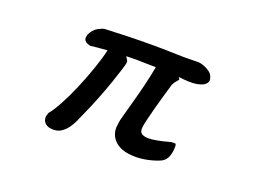

<svg xmlns="http://www.w3.org/2000/svg" viewBox="-85 -655 1169 884"><g transform="rotate(20 500.0 -213.0)"><path d="M261.7 -372.1Q245.1 -376 238.3 -381.8Q231.4 -387.7 230 -393.6Q228.5 -399.4 230 -404.8Q231.4 -410.2 231.4 -414.1Q244.1 -443.4 266.6 -455.6Q289.1 -467.8 298.8 -467.8Q363.3 -470.7 416.5 -472.2Q469.7 -473.6 528.3 -473.6Q586.9 -473.6 624.5 -472.2Q662.1 -470.7 684.6 -470.7Q704.1 -470.7 723.6 -471.2Q743.2 -471.7 755.9 -471.7Q762.7 -471.7 772.9 -468.8Q783.2 -465.8 793.5 -460.9Q803.7 -456.1 812.5 -449.7Q821.3 -443.4 825.2 -436.5Q831.1 -427.7 833 -415Q835 -402.3 823.2 -391.1Q811.5 -379.9 781.7 -374.5Q752 -369.1 693.4 -377Q702.1 -367.2 698.7 -363.8Q695.3 -360.4 688.5 -351.6Q685.5 -348.6 683.1 -344.7Q680.7 -340.8 678.7 -336.9Q675.8 -333 674.8 -328.1Q668.9 -308.6 659.2 -274.9Q649.4 -241.2 639.6 -205.1Q629.9 -168.9 622.6 -138.2Q615.2 -107.4 615.2 -95.7Q615.2 -76.2 627.9 -69.8Q640.6 -63.5 659.2 -63.5Q676.8 -63.5 702.1 -68.4Q727.5 -73.2 762.7 -83Q772.5 -83 780.3 -84Q788.1 -85 788.1 -69.3Q788.1 -44.9 780.8 -22.9Q773.4 -1 752.9 10.7Q724.6 23.4 692.4 30.3Q660.2 37.1 631.8 37.1Q568.4 37.1 535.6 10.3Q502.9 -16.6 502.9 -59.6Q503.9 -68.4 504.9 -77.1Q505.9 -85.9 507.8 -96.7Q510.7 -108.4 518.6 -137.2Q526.4 -166 537.1 -204.6Q547.9 -243.2 559.1 -289.6Q570.3 -335.9 579.1 -382.8Q570.3 -382.8 557.1 -383.3Q543.9 -383.8 529.8 -383.8Q515.6 -383.8 502.9 -384.3Q490.2 -384.8 483.4 -384.8Q466.8 -384.8 455.6 -384.3Q444.3 -383.8 433.6 -383.8Q441.4 -373 443.8 -368.2Q446.3 -363.3 446.3 -358.4Q446.3 -351.6 437 -321.8Q427.7 -292 413.1 -249.5Q398.4 -207 378.9 -157.7Q359.4 -108.4 338.9 -63.5Q332 -48.8 323.7 -29.3Q315.4 -9.8 303.2 7.3Q291 24.4 273.9 36.6Q256.8 48.8 233.4 48.8Q202.1 48.8 188.5 30.8Q174.8 12.7 186.5 -15.6Q204.1 -36.1 227.5 -79.1Q251 -122.1 273.4 -174.8Q295.9 -227.5 314.9 -282.2Q334 -336.9 343.8 -379.9Q313.5 -377.9 295.9 -376Q278.3 -374 261.7 -372.1Z"/></g></svg>

Font: JasonHandwriting4
Style: Regular
Weight: 400
Version: Version 1.01.21